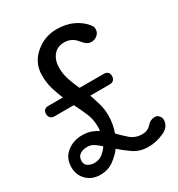

<svg xmlns="http://www.w3.org/2000/svg" viewBox="-204 -999 1060 1144"><g transform="rotate(-30 326.0 -427.0)"><path d="M22.9 -110.8Q22.9 -173.3 67.1 -209.2Q111.3 -245.1 173.8 -245.1Q207 -245.1 232.2 -236.1Q257.3 -227.1 278.8 -213.9Q279.8 -220.2 280.3 -227.1Q280.8 -233.9 280.8 -241.2Q280.8 -291 264.2 -331.1Q247.6 -371.1 228 -410.2L219.7 -424.8H86.9Q69.8 -424.8 60.3 -435.3Q50.8 -445.8 50.8 -461.9Q50.8 -478 59.8 -487.5Q68.8 -497.1 85.9 -497.1H187Q171.4 -533.7 158.2 -577.4Q145 -621.1 145 -672.9Q145 -757.3 209 -812.7Q272.9 -868.2 356.9 -868.2Q419.9 -868.2 467 -846.4Q514.2 -824.7 543.9 -789.1Q551.8 -779.8 555.9 -773.2Q560.1 -766.6 560.1 -752.9Q560.1 -728.5 541.7 -713.4Q523.4 -698.2 500 -698.2Q473.1 -698.2 451.4 -724.9Q429.7 -751.5 414.6 -761.2Q401.9 -769.5 387.5 -773.7Q373 -777.8 357.9 -777.8Q308.6 -777.8 282.2 -744.1Q255.9 -710.4 255.9 -660.2Q255.9 -616.2 270.5 -574.5Q285.2 -532.7 301.8 -497.1H469.7Q486.8 -497.1 495.8 -487.5Q504.9 -478 504.9 -461.9Q504.9 -445.8 495.4 -435.3Q485.8 -424.8 468.8 -424.8H334Q346.2 -390.1 357.4 -350.8Q368.7 -311.5 368.7 -268.1Q368.7 -239.3 363.5 -210.9Q358.4 -182.6 348.6 -155.8Q375 -128.4 408 -99.6Q440.9 -70.8 487.8 -70.8Q526.9 -70.8 549.1 -96.9Q571.3 -123 604 -123Q618.7 -123 630.1 -110.1Q641.6 -97.2 641.6 -82Q641.6 -33.2 587.9 -10Q534.2 13.2 484.9 13.2Q424.3 13.2 381.8 -16.4Q339.4 -45.9 306.6 -75.2Q281.7 -41.5 243.2 -13.7Q204.6 14.2 151.9 14.2Q95.7 14.2 59.3 -21Q22.9 -56.2 22.9 -110.8ZM250 -125Q232.9 -140.1 212.2 -155Q191.4 -169.9 165 -169.9Q134.3 -169.9 114 -156Q93.8 -142.1 93.8 -112.8Q93.8 -87.9 113 -76.4Q132.3 -64.9 155.8 -64.9Q189.5 -64.9 212.6 -83.7Q235.8 -102.5 250 -125Z"/></g></svg>

Font: Cutive
Style: Regular
Weight: 400
Designer: Vernon Adams
Version: Version 1.002